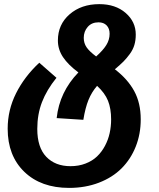

<svg xmlns="http://www.w3.org/2000/svg" viewBox="-20 -687 769 928"><path d="M535.2 -352.1Q597.2 -304.7 628.7 -246.8Q660.2 -189 660.2 -109.9Q660.2 -39.1 636 21.7Q611.8 82.5 567.6 126.7Q523.4 170.9 458 196Q392.6 221.2 314 221.2Q178.2 221.2 97.7 143.6Q17.1 65.9 17.1 -64.9Q17.1 -155.3 57.6 -236.1Q98.1 -316.9 169.9 -383.8L252.9 -311Q205.6 -252.4 182.9 -193.4Q160.2 -134.3 160.2 -64Q160.2 25.4 203.6 70.8Q247.1 116.2 320.8 116.2Q360.4 116.2 393.3 103.5Q426.3 90.8 449 69.1Q471.7 47.4 487.3 18.1Q502.9 -11.2 510 -43.5Q517.1 -75.7 517.1 -109.9Q517.1 -162.1 502 -200Q486.8 -237.8 449.2 -272Q422.9 -241.7 407.5 -203.6Q392.1 -165.5 382.8 -107.9L253.9 -116.2Q267.6 -242.7 358.9 -336.9Q309.1 -374 284.4 -411.1Q259.8 -448.2 259.8 -491.2Q259.8 -568.8 316.4 -617.9Q373 -667 460 -667Q538.1 -667 587.2 -624.5Q636.2 -582 636.2 -520Q636.2 -492.2 629.4 -469.5Q622.6 -446.8 607.2 -425.8Q591.8 -404.8 576.7 -389.6Q561.5 -374.5 535.2 -352.1ZM456.1 -579.1Q423.3 -579.1 404.1 -557.1Q384.8 -535.2 384.8 -503.9Q384.8 -478.5 398.4 -458.5Q412.1 -438.5 444.8 -414.1Q478.5 -444.3 494.1 -469.7Q509.8 -495.1 509.8 -523.9Q509.8 -549.3 495.4 -564.2Q481 -579.1 456.1 -579.1Z"/></svg>

Font: FiraGO SemiBold
Style: Italic
Weight: 600
Italic angle: -8°
Designer: bBox Type GmbH
Foundry: bBox Type GmbH
Version: Version 1.001;PS 001.001;hotconv 1.0.88;makeotf.lib2.5.64775